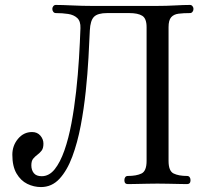

<svg xmlns="http://www.w3.org/2000/svg" viewBox="-20 -746 839 778"><path d="M146 12Q117 12 90.5 -1Q64 -14 47 -43Q30 -72 30 -119Q30 -156 53 -183.5Q76 -211 110 -211Q131 -211 143.5 -196.5Q156 -182 156 -164Q156 -145 148.5 -135.5Q141 -126 131.5 -119Q122 -112 114.5 -103Q107 -94 107 -76Q107 -57 117 -44.5Q127 -32 149 -32Q179 -32 201.5 -60Q224 -88 241 -136.5Q258 -185 269.5 -246.5Q281 -308 288.5 -375.5Q296 -443 300 -509Q304 -575 306 -632Q307 -660 293 -673Q279 -686 256 -689.5Q233 -693 206 -693Q200 -693 196 -698Q192 -703 192 -710Q192 -716 196 -721Q200 -726 206 -726Q231 -726 272.5 -724Q314 -722 352 -722H616Q654 -722 689.5 -724Q725 -726 750 -726Q756 -726 760 -721Q764 -716 764 -710Q764 -703 760 -698Q756 -693 750 -693Q723 -693 703.5 -690.5Q684 -688 673.5 -676Q663 -664 663 -636V-94Q663 -53 683.5 -43Q704 -33 738 -33Q745 -33 748.5 -28Q752 -23 752 -16Q752 0 738 0Q731 0 708.5 -0.5Q686 -1 660 -1.5Q634 -2 618 -2Q602 -2 576.5 -1.5Q551 -1 528 -0.5Q505 0 498 0Q484 0 484 -16Q484 -23 487.5 -28Q491 -33 498 -33Q533 -33 553.5 -43Q574 -53 574 -94V-636Q574 -671 556.5 -682Q539 -693 504 -693H414Q376 -693 361 -678Q346 -663 344 -623Q342 -577 338.5 -512.5Q335 -448 327.5 -376.5Q320 -305 307 -236.5Q294 -168 273 -111.5Q252 -55 221 -21.5Q190 12 146 12Z"/></svg>

Font: TsukuhouMincho
Style: Regular
Weight: 400
Designer: Iose
Foundry: Typographish
Version: Version 1.001; ttfautohint (v1.8.3)